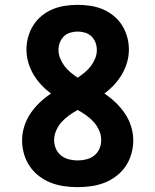

<svg xmlns="http://www.w3.org/2000/svg" viewBox="-20 -763 640 791"><path d="M300 8Q272 8 244 4Q216 0 190 -10Q164 -20 141 -37.5Q118 -55 102.5 -78Q87 -101 79 -128.5Q71 -156 71 -184Q71 -214 80 -242.5Q89 -271 105.5 -295.5Q122 -320 143.5 -340.5Q165 -361 190 -378Q168 -394 149.5 -414Q131 -434 117.5 -457Q104 -480 96.5 -506Q89 -532 89 -559Q89 -585 96 -610.5Q103 -636 117 -658.5Q131 -681 152 -698Q173 -715 197 -725Q221 -735 247.5 -739Q274 -743 300 -743Q326 -743 352.5 -739Q379 -735 403 -725Q427 -715 448 -698Q469 -681 483 -658.5Q497 -636 504 -610.5Q511 -585 511 -559Q511 -532 503.5 -506Q496 -480 482.5 -457Q469 -434 450.5 -414Q432 -394 410 -378Q435 -361 456.5 -340.5Q478 -320 494.5 -295.5Q511 -271 520 -242.5Q529 -214 529 -184Q529 -156 521 -128.5Q513 -101 497.5 -78Q482 -55 459 -37.5Q436 -20 410 -10Q384 0 356 4Q328 8 300 8ZM300 -443Q315 -453 329 -464.5Q343 -476 354 -490.5Q365 -505 372 -522Q379 -539 379 -557Q379 -573 373.5 -587.5Q368 -602 357 -613Q346 -624 330.5 -628.5Q315 -633 300 -633Q285 -633 269.5 -628.5Q254 -624 243 -613Q232 -602 226.5 -587.5Q221 -573 221 -557Q221 -539 228 -522Q235 -505 246 -490.5Q257 -476 271 -464.5Q285 -453 300 -443ZM300 -102Q318 -102 336 -106.5Q354 -111 368 -122Q382 -133 389.5 -150Q397 -167 397 -185Q397 -206 388.5 -225.5Q380 -245 366 -260.5Q352 -276 335 -288Q318 -300 300 -310Q282 -300 265 -288Q248 -276 234 -260.5Q220 -245 211.5 -225.5Q203 -206 203 -185Q203 -167 210.5 -150Q218 -133 232 -122Q246 -111 264 -106.5Q282 -102 300 -102Z"/></svg>

Font: Iosevka Custom XBdEx
Style: Regular
Weight: 800
Width: 7
Monospace: yes
Designer: Belleve Invis
Foundry: Belleve Invis
Version: Version 11.2.4; ttfautohint (v1.8.4)